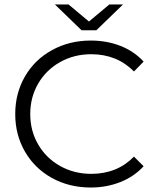

<svg xmlns="http://www.w3.org/2000/svg" viewBox="-20 -831 701 857"><path d="M385 -650Q457 -650 518 -626Q579 -602 621 -556L578 -512Q502 -589 387 -589Q311 -589 248.5 -554Q186 -519 150.5 -458Q115 -397 115 -322Q115 -247 150.5 -186Q186 -125 248.5 -90Q311 -55 387 -55Q503 -55 578 -132L621 -89Q579 -43 517.5 -18.5Q456 6 385 6Q289 6 212 -36.5Q135 -79 91.5 -154Q48 -229 48 -322Q48 -415 91.5 -490Q135 -565 212.5 -607.5Q290 -650 385 -650ZM529 -811 410 -696H344L225 -811H286L377 -735L468 -811Z"/></svg>

Font: Montserrat Ace
Style: Regular
Weight: 400
Designer: Julieta Ulanovsky
Foundry: Julieta Ulanovsky
Version: Version 1